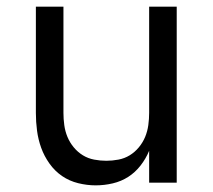

<svg xmlns="http://www.w3.org/2000/svg" viewBox="-20 -550 640 578"><path d="M268 8Q242 8 215.5 1.5Q189 -5 167 -20Q145 -35 129 -57.5Q113 -80 104 -105Q95 -130 91.5 -156.5Q88 -183 88 -210V-530H171V-210Q171 -192 173.5 -173.5Q176 -155 183 -138Q190 -121 202 -106.5Q214 -92 229.5 -82.5Q245 -73 263.5 -69.5Q282 -66 300 -66Q318 -66 336.5 -69.5Q355 -73 370.5 -82.5Q386 -92 398 -106.5Q410 -121 417 -138Q424 -155 426.5 -173.5Q429 -192 429 -210V-530H512V0H429V-96Q419 -72 403 -51.5Q387 -31 366 -17.5Q345 -4 319.5 2Q294 8 268 8Z"/></svg>

Font: Iosevka Mono
Style: Regular
Weight: 400
Designer: Belleve Invis
Foundry: Belleve Invis
Version: Version 11.1.1